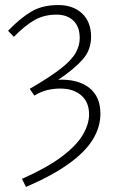

<svg xmlns="http://www.w3.org/2000/svg" viewBox="-20 -512 459 761"><path d="M83 229 67 197Q166 153 224 109.5Q282 66 307.5 23.5Q333 -19 333 -59Q333 -107 302 -134Q271 -161 219 -161Q195 -161 169.5 -155.5Q144 -150 116 -133L98 -160Q179 -207 221.5 -240.5Q264 -274 280 -302.5Q296 -331 296 -361Q296 -406 271 -430Q246 -454 204 -454Q155 -454 117 -432.5Q79 -411 35 -366L12 -390Q60 -440 104 -466Q148 -492 211 -492Q270 -492 305.5 -458.5Q341 -425 341 -366Q341 -314 307.5 -276Q274 -238 211 -196Q288 -199 333 -164.5Q378 -130 378 -61Q378 -8 347.5 41.5Q317 91 252 137.5Q187 184 83 229Z"/></svg>

Font: Source Sans 3 ExtraLight Light
Style: Regular
Weight: 300
Version: Version 3.052;hotconv 1.1.0;makeotfexe 2.6.0